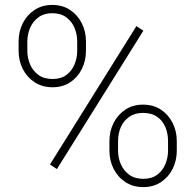

<svg xmlns="http://www.w3.org/2000/svg" viewBox="-20 -741 783 771"><path d="M54.7 -536.6V-574.2Q54.7 -614.7 71.5 -647.9Q88.4 -681.2 118.9 -701.2Q149.4 -721.2 189.9 -721.2Q231 -721.2 261.2 -701.2Q291.5 -681.2 308.3 -647.9Q325.2 -614.7 325.2 -574.2V-536.6Q325.2 -497.1 308.6 -463.9Q292 -430.7 262 -410.6Q231.9 -390.6 190.9 -390.6Q149.9 -390.6 119.1 -410.6Q88.4 -430.7 71.5 -463.9Q54.7 -497.1 54.7 -536.6ZM89.8 -574.2V-536.6Q89.8 -508.8 100.6 -482.9Q111.3 -457 134 -440.4Q156.7 -423.8 190.9 -423.8Q225.1 -423.8 246.8 -440.2Q268.6 -456.5 279.3 -482.4Q290 -508.3 290 -536.6V-574.2Q290 -603 279.3 -628.9Q268.6 -654.8 246.3 -671.4Q224.1 -688 189.9 -688Q156.7 -688 134.3 -671.4Q111.8 -654.8 100.8 -628.9Q89.8 -603 89.8 -574.2ZM419.4 -136.2V-174.3Q419.4 -214.4 436.3 -247.6Q453.1 -280.8 483.4 -300.8Q513.7 -320.8 554.2 -320.8Q595.7 -320.8 626 -300.8Q656.2 -280.8 673.1 -247.6Q689.9 -214.4 689.9 -174.3V-136.2Q689.9 -96.2 673.3 -63Q656.7 -29.8 626.5 -9.8Q596.2 10.3 555.2 10.3Q514.2 10.3 483.6 -9.8Q453.1 -29.8 436.3 -63Q419.4 -96.2 419.4 -136.2ZM454.1 -174.3V-136.2Q454.1 -107.9 465.1 -82Q476.1 -56.2 498.5 -39.6Q521 -22.9 555.2 -22.9Q589.4 -22.9 611.3 -39.3Q633.3 -55.7 644 -81.8Q654.8 -107.9 654.8 -136.2V-174.3Q654.8 -205.1 644 -230.7Q633.3 -256.3 611.1 -272Q588.9 -287.6 554.2 -287.6Q521.5 -287.6 499 -272Q476.6 -256.3 465.3 -230.7Q454.1 -205.1 454.1 -174.3ZM555.7 -617.7 208.5 -62 180.7 -80.6 527.8 -636.2Z"/></svg>

Font: Roboto ExtraLight
Style: Regular
Weight: 250
Designer: Christian Robertson
Foundry: Google
Version: Version 3.009; 2024